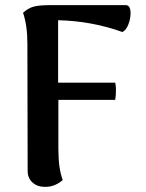

<svg xmlns="http://www.w3.org/2000/svg" viewBox="-20 -716 569 750"><path d="M490 -664Q490 -642 481 -619.5Q472 -597 458 -591Q338 -634 207 -637V-393H430Q433 -383 433 -363Q433 -343 430 -326H208V-136Q208 -57 225 -13Q215 -3 197 5.5Q179 14 156 14Q126 14 107 -3Q88 -20 88 -49L87 -545Q87 -617 70 -666Q91 -685 113 -690.5Q135 -696 177 -696H471Q490 -696 490 -664Z"/></svg>

Font: Arima Madurai ExtraBold
Style: Regular
Weight: 800
Designer: Joana Correia and Natanael Gama
Foundry: NDISCOVER
Version: Version 1.020